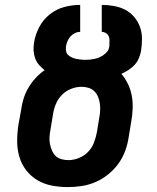

<svg xmlns="http://www.w3.org/2000/svg" viewBox="-20 -755 640 783"><path d="M257 8Q224 8 192 2Q160 -4 133 -20Q106 -36 87 -60.5Q68 -85 59 -115.5Q50 -146 50 -179Q50 -212 55 -245L66 -306Q69 -329 76 -352Q83 -375 95.5 -396.5Q108 -418 125 -436.5Q142 -455 162 -469Q150 -478 139.5 -490Q129 -502 123.5 -517Q118 -532 117 -548.5Q116 -565 119 -582Q124 -614 140 -644.5Q156 -675 183 -696.5Q210 -718 242.5 -726.5Q275 -735 307 -735V-625Q296 -625 285.5 -620Q275 -615 267.5 -606.5Q260 -598 255.5 -587.5Q251 -577 249 -566Q248 -556 249.5 -546.5Q251 -537 257.5 -531Q264 -525 272.5 -521Q281 -517 290 -515Q299 -513 309 -512Q319 -511 329 -511Q338 -511 347.5 -512Q357 -513 366.5 -515Q376 -517 385 -521Q394 -525 402.5 -531Q411 -537 417.5 -545Q424 -553 425 -563Q426 -564 426 -565.5Q426 -567 426 -569Q426 -569 426 -569.5Q426 -570 426 -570V-571Q426 -580 426.5 -589.5Q427 -599 423.5 -607Q420 -615 412 -620Q404 -625 395 -625V-735Q420 -735 445 -730.5Q470 -726 491 -715Q512 -704 527.5 -685.5Q543 -667 551 -644.5Q559 -622 559 -596.5Q559 -571 555 -546Q552 -531 545.5 -516Q539 -501 528 -489.5Q517 -478 503 -469Q489 -460 475 -454Q491 -435 502 -412Q513 -389 517.5 -364Q522 -339 521 -312Q520 -285 515 -258L505 -197Q501 -169 491 -141Q481 -113 463.5 -88.5Q446 -64 422 -44.5Q398 -25 370.5 -13Q343 -1 314 3.5Q285 8 257 8ZM259 -102Q280 -102 301.5 -110.5Q323 -119 339 -135.5Q355 -152 363 -173Q371 -194 375 -215L385 -276Q388 -291 388.5 -305.5Q389 -320 387 -334Q385 -348 379.5 -361Q374 -374 364 -383.5Q354 -393 340.5 -397Q327 -401 312 -401Q291 -401 269.5 -392.5Q248 -384 232 -367.5Q216 -351 207.5 -330Q199 -309 196 -288L186 -227Q183 -212 182 -197.5Q181 -183 183.5 -169Q186 -155 191.5 -142Q197 -129 206.5 -119.5Q216 -110 230 -106Q244 -102 259 -102Z"/></svg>

Font: Iosevka SS04 XBd Ex
Style: Italic
Weight: 800
Width: 7
Italic angle: -9°
Monospace: yes
Designer: Belleve Invis
Foundry: Belleve Invis
Version: Version 19.0.0; ttfautohint (v1.8.4)